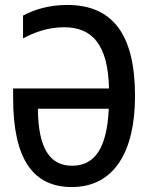

<svg xmlns="http://www.w3.org/2000/svg" viewBox="-20 -745 603 775"><path d="M270 10C440 10 525 -132 525 -357C525 -610 432 -725 251 -725C171 -725 112 -703 73 -682V-590C116 -613 171 -635 239 -635C353 -635 416 -564 420 -388H33V-349C33 -102 114 10 270 10ZM271 -76C181 -76 134 -147 133 -306H419C412 -145 361 -76 271 -76Z"/></svg>

Font: Noto Sans Mono SemiCondensed Medium
Style: Regular
Weight: 500
Width: 4
Designer: Monotype Design Team
Foundry: Monotype Imaging Inc.
Version: Version 2.014